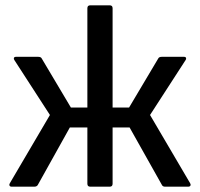

<svg xmlns="http://www.w3.org/2000/svg" viewBox="-20 -703 753 723"><path d="M24 0Q18 0 16 -4Q14 -8 17 -13L168 -270L34 -477Q31 -481 32.5 -485Q34 -489 40 -489H124Q134 -489 137 -483L247 -298H309V-672Q309 -683 320 -683H393Q404 -683 404 -672V-298H466L576 -483Q579 -489 589 -489H673Q679 -489 680.5 -485Q682 -481 679 -477L545 -270L696 -13Q699 -8 697 -4Q695 0 688 0H602Q593 0 590 -6L468 -223H404V-11Q404 0 393 0H320Q309 0 309 -11V-223H243L122 -6Q118 0 109 0Z"/></svg>

Font: Sofia Sans Medium
Style: Regular
Weight: 500
Designer: Botio Nikoltchev, Ani Petrova
Foundry: lettersoup
Version: Version 4.101; ttfautohint (v1.8.4.7-5d5b)